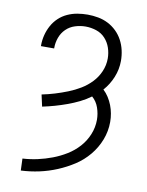

<svg xmlns="http://www.w3.org/2000/svg" viewBox="-85 -804 669 873"><g transform="rotate(10 250.0 -367.5)"><path d="M72 8 70 -47Q105 -49 139 -56.5Q173 -64 206 -76.5Q239 -89 269 -107.5Q299 -126 322.5 -152Q346 -178 359.5 -211Q373 -244 373 -279Q373 -307 363.5 -334.5Q354 -362 333 -380Q310 -363 283.5 -350Q257 -337 229.5 -327Q202 -317 174 -309Q146 -301 117 -295L105 -349Q135 -355 164.5 -364Q194 -373 223 -384.5Q252 -396 278.5 -412Q305 -428 326.5 -450.5Q348 -473 360.5 -502Q373 -531 373 -562Q373 -587 365 -611Q357 -635 340 -653.5Q323 -672 298.5 -680Q274 -688 249 -688Q225 -688 201 -680.5Q177 -673 159.5 -656Q142 -639 133.5 -615.5Q125 -592 125 -568V-565H64V-569Q64 -593 70 -616.5Q76 -640 87.5 -661Q99 -682 116.5 -698.5Q134 -715 156 -725Q178 -735 201.5 -739Q225 -743 249 -743Q273 -743 297.5 -738.5Q322 -734 343.5 -723Q365 -712 382.5 -695Q400 -678 411.5 -656.5Q423 -635 428.5 -611Q434 -587 434 -562Q434 -523 419 -486Q404 -449 378 -420Q392 -407 402.5 -390.5Q413 -374 420 -356Q427 -338 430.5 -318.5Q434 -299 434 -280Q434 -237 418.5 -197Q403 -157 375.5 -124Q348 -91 312.5 -68Q277 -45 237.5 -28.5Q198 -12 156.5 -3Q115 6 72 8Z"/></g></svg>

Font: Iosevka Custom Light
Style: Regular
Weight: 300
Monospace: yes
Designer: Belleve Invis
Foundry: Belleve Invis
Version: Version 27.3.5